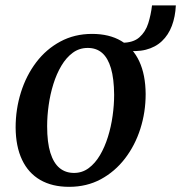

<svg xmlns="http://www.w3.org/2000/svg" viewBox="-20 -694 684 725"><path d="M327.5 -566Q392.5 -566 437.5 -539.5Q482.5 -513 506 -462.2Q529.5 -411.5 530 -339Q530 -270.5 510 -207.8Q490 -145 452 -95.5Q414 -46 360.8 -17.2Q307.5 11.5 241 11.5Q177 11.5 132 -14.5Q87 -40.5 63.2 -90.8Q39.5 -141 39 -212.5Q39 -281.5 59 -345.2Q79 -409 116.8 -458.8Q154.5 -508.5 208 -537.2Q261.5 -566 327.5 -566ZM311.5 -513Q279.5 -513 254.8 -494.8Q230 -476.5 211.8 -445.8Q193.5 -415 181.5 -376.5Q169.5 -338 163.8 -297Q158 -256 158 -217.5Q158 -156 170.2 -117Q182.5 -78 205 -59.5Q227.5 -41 259.5 -41Q290.5 -41 315 -59.2Q339.5 -77.5 357.5 -108Q375.5 -138.5 387.5 -177Q399.5 -215.5 405.2 -256.5Q411 -297.5 411 -336Q410.5 -397.5 399 -436.2Q387.5 -475 365.8 -494Q344 -513 311.5 -513ZM554 -673.5H644Q642 -631 629 -596.5Q616 -562 591.5 -538.8Q567 -515.5 530.5 -506.2Q494 -497 445.5 -504L440 -532.5Q483 -532.5 506.2 -553Q529.5 -573.5 539.8 -606Q550 -638.5 554 -673.5Z"/></svg>

Font: Merriweather 24pt Medium
Style: Italic
Weight: 500
Italic angle: -7.8°
Version: Version 2.101